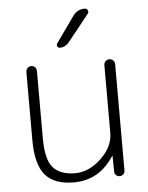

<svg xmlns="http://www.w3.org/2000/svg" viewBox="-54 -797 654 851"><g transform="rotate(-5 273.0 -371.5)"><path d="M240 10Q154 10 113.5 -37Q73 -84 73 -193V-496Q73 -506 80 -513Q87 -520 97 -520Q107 -520 113.5 -513Q120 -506 120 -496V-198Q120 -101 152 -65.5Q184 -30 250 -30Q311 -30 365.5 -81.5Q420 -133 420 -195V-496Q420 -506 427 -513Q434 -520 444 -520Q454 -520 461 -513Q468 -506 468 -496V-23Q468 -13 461.5 -6.5Q455 0 445 0Q435 0 428.5 -6.5Q422 -13 422 -23L421 -91Q421 -92 420 -92Q418 -92 418 -90Q353 10 240 10ZM304 -728Q323 -753 354 -753Q364 -753 368 -744.5Q372 -736 366 -729L271 -610Q254 -590 231 -590Q223 -590 219.5 -596.5Q216 -603 220 -610Z"/></g></svg>

Font: Rounded Mplus 1c Light
Style: Regular
Weight: 300
Version: Version 1.059.20150529